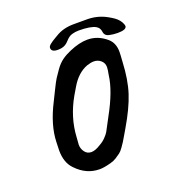

<svg xmlns="http://www.w3.org/2000/svg" viewBox="-98 -581 599 653"><g transform="rotate(-20 201.5 -254.0)"><path d="M159.3 -437.1Q136 -437.1 136 -452.1Q136 -455.6 138.1 -458.6Q140.1 -461.7 144.6 -465.1Q149 -468.5 153.1 -471.3Q157.2 -474 163.7 -477.8Q170.2 -481.5 173.6 -483.6Q201 -500.7 239.2 -500.7Q242.7 -500.7 250.5 -500.7Q258.4 -500.7 263.2 -500.7Q266.6 -500.7 271 -500.7Q275.5 -500.7 279.6 -500.7Q283.7 -500.7 287.1 -500.7Q325.4 -500.7 357.5 -482.9Q369.8 -476.1 378 -470.3Q386.2 -464.4 392 -457.3Q397.8 -450.1 401.2 -441.2L402.6 -435.1Q402.6 -421.4 370.5 -421.4Q354.1 -421.4 339.7 -424.8Q330.8 -426.9 326.7 -432Q322.6 -437.1 322.3 -442.6Q322 -448 318.9 -454.2Q315.8 -460.3 309 -464.4Q291.2 -474.7 247.5 -474.7Q235.1 -474.7 223.5 -471.3Q211.2 -467.9 199.6 -454.5Q188 -441.2 173.6 -438.5Q166.8 -437.1 159.3 -437.1ZM70.3 -44.9Q45.9 -69.3 45.9 -114.3Q45.9 -119.1 46.4 -128.9Q46.9 -138.7 46.9 -144.5Q48.8 -205.1 85.9 -277.3Q90.8 -287.1 103.5 -313Q116.2 -338.9 122.1 -348.1Q127.9 -357.4 140.1 -374.5Q152.3 -391.6 166.5 -401.9Q180.7 -412.1 199.2 -419.9Q235.4 -435.5 264.6 -435.5Q302.7 -435.5 334 -408.2Q353.5 -390.6 353.5 -359.4Q353.5 -349.6 351.6 -324.2Q348.6 -259.8 333.5 -213.4Q318.4 -167 283.2 -107.4Q280.3 -102.5 271.5 -87.4Q262.7 -72.3 259.3 -66.9Q255.9 -61.5 248 -50.3Q240.2 -39.1 233.4 -34.2Q226.6 -29.3 216.8 -22.9Q207 -16.6 195.3 -13.7Q169.9 -6.8 154.3 -6.8Q106.4 -6.8 70.3 -44.9ZM115.2 -109.4Q115.2 -94.7 124 -83Q132.8 -71.3 147.5 -71.3Q162.1 -71.3 181.6 -84Q194.3 -90.8 204.1 -101.1Q213.9 -111.3 217.8 -118.2Q221.7 -125 230.5 -142.1Q239.3 -159.2 243.2 -166Q285.2 -242.2 292 -296.9Q295.9 -316.4 295.9 -325.2Q295.9 -339.8 285.2 -349.1Q274.4 -358.4 259.8 -358.4Q249 -358.4 234.4 -353.5Q198.2 -339.8 173.8 -297.9Q171.9 -294.9 158.2 -271.5Q121.1 -206.1 117.2 -136.7Q117.2 -131.8 116.2 -122.6Q115.2 -113.3 115.2 -109.4Z"/></g></svg>

Font: Essays1743
Style: Italic
Weight: 500
Italic angle: -10°
Designer: Based on the typeface in a 1743 English translation of the essays of Montaigne.  PostScript/TrueType font designed by Jo
Version: Version 002.100